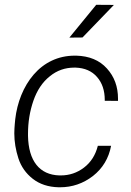

<svg xmlns="http://www.w3.org/2000/svg" viewBox="-20 -770 544 800"><path d="M269 -613.3 323.7 -613.8 454.6 -749.5 380.9 -750ZM227.1 -39.1C145 -41.5 98.6 -99.1 96.7 -204.1C96.7 -207 96.7 -210 96.7 -212.9C96.7 -260.7 104 -306.2 119.1 -350.1C134.3 -394 157.2 -428.2 187.5 -452.1C217.3 -476.6 251.5 -488.3 289.6 -488.3C291.5 -488.3 293.5 -488.3 295.4 -488.3C333 -486.8 362.8 -474.1 384.3 -449.2C405.8 -424.8 416.5 -392.6 416.5 -353.5C416.5 -352.5 416.5 -351.1 416.5 -350.1L471.7 -349.6C471.7 -352.5 471.7 -356 471.7 -358.9C471.7 -408.7 456.5 -450.7 425.3 -484.9C394.5 -519 352.1 -536.6 297.9 -538.1C295.4 -538.1 293 -538.1 291 -538.1C221.7 -538.1 163.1 -508.8 120.1 -459C77.1 -409.2 51.3 -341.8 43.5 -273.4L41.5 -252.4C40.5 -239.3 39.6 -226.6 39.6 -214.4C39.6 -179.7 45.4 -145 56.6 -110.4C67.9 -75.7 87.9 -47.4 116.7 -24.9C145.5 -2.4 181.6 9.3 224.1 10.3C226.1 10.3 228 10.3 230.5 10.3C280.8 10.3 326.7 -5.4 367.2 -36.6C407.7 -68.4 433.1 -110.4 442.9 -162.6H387.7C377.9 -124 358.9 -93.8 330.1 -71.8C301.3 -49.8 269 -39.1 233.4 -39.1C231.4 -39.1 229 -39.1 227.1 -39.1Z"/></svg>

Font: Roboto Light
Style: Italic
Weight: 300
Italic angle: -12°
Designer: Google
Version: Version 2.137; 2017